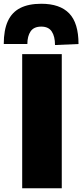

<svg xmlns="http://www.w3.org/2000/svg" viewBox="-56 -1001 438 1021"><path d="M62 0Q62 -56.5 62 -109.8Q62 -163 62 -230.5V-474Q62 -544.5 62 -599.8Q62 -655 62 -713H272.5Q272.5 -655 272.5 -599.8Q272.5 -544.5 272.5 -474V-230.5Q272.5 -163 272.5 -109.8Q272.5 -56.5 272.5 0ZM236.5 -761.5Q236.5 -807.5 219.2 -833.5Q202 -859.5 163.5 -859.5Q124 -859.5 106.8 -834.2Q89.5 -809 89.5 -767H-36Q-36 -841.5 -14.2 -888.8Q7.5 -936 51.8 -958.5Q96 -981 163.5 -981Q262.5 -981 312 -929.8Q361.5 -878.5 361.5 -767Z"/></svg>

Font: Commissioner Thin ExtraBold
Style: Regular
Weight: 800
Version: Version 1.000